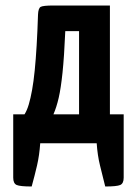

<svg xmlns="http://www.w3.org/2000/svg" viewBox="-20 -520 484 697"><path d="M95 157Q53 157 40.5 151.5Q28 146 28 125V-105H69Q78 -119 84.5 -141Q91 -163 96.5 -193.5Q102 -224 106 -264Q110 -304 113 -354.5Q116 -405 118 -467Q119 -490 127.5 -495Q136 -500 174 -500H379V-105H429V125Q429 146 416.5 151.5Q404 157 362 157Q352 117 343 80.5Q334 44 331 0H126Q123 44 114.5 80.5Q106 117 95 157ZM174 -105H267V-407H217Q213 -314 207 -256.5Q201 -199 193 -164.5Q185 -130 174 -105Z"/></svg>

Font: Yanone Kaffeesatz ExtraLight
Style: Regular
Weight: 200
Designer: Yanone (Cyrillic: Daniel Pouzeot, Huerta Tipografica, and Cyreal)
Foundry: Yanone
Version: Version 2.003